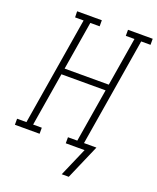

<svg xmlns="http://www.w3.org/2000/svg" viewBox="-197 -832 903 1103"><g transform="rotate(20 254.5 -280.0)"><path d="M360 175H317L393 0H278V-37H335L389 -364H119L65 -37H118V0H-33V-37H24L133 -698H81L80 -735H231V-698H174L125 -401H395L444 -698H391V-735H542V-698H485L376 -37H452Z"/></g></svg>

Font: Iosevka Curly Slab Extralight
Style: Italic
Weight: 200
Italic angle: -9°
Monospace: yes
Designer: Belleve Invis
Foundry: Belleve Invis
Version: Version 22.1.2; ttfautohint (v1.8.4)